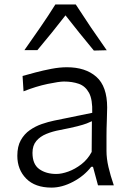

<svg xmlns="http://www.w3.org/2000/svg" viewBox="-20 -830 581 860"><path d="M210.9 10.3Q137.2 10.3 97.4 -30Q57.6 -70.3 57.6 -132.3Q57.6 -174.3 73.2 -202.1Q88.9 -230 113.8 -247.3Q138.7 -264.6 167.2 -274.4Q195.8 -284.2 221.7 -289.6L393.1 -324.7Q395 -384.3 378.7 -414.3Q362.3 -444.3 333 -454.6Q303.7 -464.8 266.6 -464.8Q245.1 -464.8 193.6 -454.1Q142.1 -443.4 85.4 -420.9L81.1 -489.7Q105 -496.6 139.2 -505.6Q173.3 -514.6 210.2 -521.7Q247.1 -528.8 279.8 -528.8Q362.8 -528.8 411.4 -486.1Q460 -443.4 460 -348.1Q460 -325.2 458.5 -289.6Q457 -253.9 457 -220.2V-153.8Q457 -120.1 465.8 -82Q474.6 -43.9 489.7 0H418.9L396.5 -83H388.7Q356.9 -42 307.4 -15.9Q257.8 10.3 210.9 10.3ZM232.4 -50.8Q255.9 -50.8 285.9 -61.5Q315.9 -72.3 344.2 -94Q372.6 -115.7 390.6 -149.4L391.6 -287.1Q382.8 -282.7 368.4 -277.1Q354 -271.5 326.2 -264.4Q298.3 -257.3 248.5 -247.6Q215.8 -241.7 187.7 -230.2Q159.7 -218.8 142.6 -198.5Q125.5 -178.2 125.5 -145.5Q125.5 -94.2 156 -72.5Q186.5 -50.8 232.4 -50.8ZM400.4 -603.5Q368.2 -642.6 335.9 -682.4Q303.7 -722.2 273.4 -761.2Q243.7 -722.7 211.9 -683.6Q180.2 -644.5 147.5 -605.5H89.4Q126 -657.2 161.1 -708.3Q196.3 -759.3 228 -810.1H319.3Q352.1 -759.3 386.7 -708Q421.4 -656.7 458 -605Z"/></svg>

Font: Pinar DS1 Regular
Style: Regular
Weight: 400
Designer: Amin Abedi
Version: Version 3.000